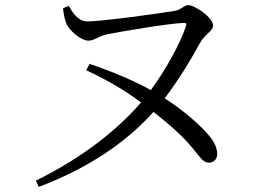

<svg xmlns="http://www.w3.org/2000/svg" viewBox="-20 -702 1040 746"><path d="M225 -670C227 -642 233 -624 238 -610C249 -584 294 -544 324 -544C345 -544 363 -561 393 -568C434 -577 636 -611 693 -613C704 -613 706 -610 702 -599C680 -534 629 -438 566 -352C499 -389 421 -422 328 -454L315 -429C402 -389 472 -346 528 -304C449 -212 317 -97 119 0L131 24C359 -62 497 -178 576 -267C650 -210 697 -165 732 -122C763 -84 771 -70 793 -70C809 -70 824 -83 824 -103C824 -124 815 -146 798 -168C761 -216 683 -280 620 -320C677 -396 723 -472 757 -535C775 -569 808 -581 808 -603C808 -633 738 -682 711 -682C695 -682 684 -664 660 -660C609 -651 365 -617 315 -619C282 -621 261 -655 247 -679Z"/></svg>

Font: Source Han Serif K
Style: Regular
Weight: 400
Designer: Ryoko NISHIZUKA 西塚涼子 (kana & ideographs); Frank Grießhammer (Latin, Greek & Cyrillic); Wenlong ZHANG 张文龙 (bopomofo); San
Foundry: Adobe Systems Incorporated
Version: Version 1.001;PS 1.001;hotconv 16.6.54;makeotf.lib2.5.65590